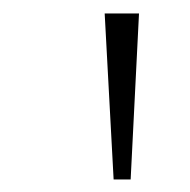

<svg xmlns="http://www.w3.org/2000/svg" viewBox="-20 -748 289 292"><path d="M152.8 -475.1 139.2 -727.5H191.4L178.7 -475.1Z"/></svg>

Font: Inter Extra Light
Style: Regular
Weight: 200
Designer: Rasmus Andersson
Foundry: rsms
Version: Version 4.000;git-3c8e0fc